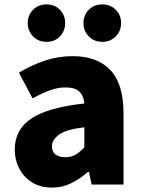

<svg xmlns="http://www.w3.org/2000/svg" viewBox="-20 -838 646 872"><path d="M216 14Q164 14 126 -9.5Q88 -33 67.5 -72.5Q47 -112 47 -159Q47 -249 122 -299.5Q197 -350 363 -368Q360 -403 340.5 -422Q321 -441 277 -441Q243 -441 207 -428Q171 -415 128 -391L66 -508Q122 -542 183 -562.5Q244 -583 311 -583Q421 -583 481 -520Q541 -457 541 -323V0H396L384 -57H379Q344 -26 303.5 -6Q263 14 216 14ZM277 -124Q304 -124 324 -136Q344 -148 363 -169V-260Q280 -250 248 -226.5Q216 -203 216 -173Q216 -148 232.5 -136Q249 -124 277 -124ZM191 -648Q154 -648 130 -673Q106 -698 106 -733Q106 -769 130 -793.5Q154 -818 191 -818Q229 -818 252.5 -793.5Q276 -769 276 -733Q276 -698 252.5 -673Q229 -648 191 -648ZM444 -648Q407 -648 383 -673Q359 -698 359 -733Q359 -769 383 -793.5Q407 -818 444 -818Q482 -818 506 -793.5Q530 -769 530 -733Q530 -698 506 -673Q482 -648 444 -648Z"/></svg>

Font: Source Han Sans TC Heavy
Style: Regular
Weight: 900
Designer: Ryoko NISHIZUKA Ë•øÂ°öÊ∂ºÂ≠ê (kana, bopomofo & ideographs); Paul D. Hunt (Latin, Greek & Cyrillic); Sandoll Communicatio
Foundry: Adobe
Version: Version 2.004;hotconv 1.0.118;makeotfexe 2.5.65603